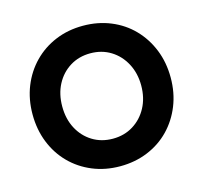

<svg xmlns="http://www.w3.org/2000/svg" viewBox="-105 -830 1011 956"><g transform="rotate(-15 401.0 -352.0)"><path d="M401 10Q324 10 259 -17Q194 -44 146 -92.5Q98 -141 71.5 -207.5Q45 -274 45 -352Q45 -430 71.5 -496Q98 -562 146 -611Q194 -660 259 -687Q324 -714 401 -714Q478 -714 543.5 -687Q609 -660 656.5 -611Q704 -562 730.5 -496Q757 -430 757 -352Q757 -274 730.5 -208Q704 -142 656.5 -93Q609 -44 543.5 -17Q478 10 401 10ZM401 -132Q460 -132 506 -160.5Q552 -189 578.5 -238.5Q605 -288 605 -352Q605 -415 578.5 -465Q552 -515 506 -543.5Q460 -572 401 -572Q342 -572 296 -543.5Q250 -515 224 -465.5Q198 -416 198 -352Q198 -288 224 -238.5Q250 -189 296 -160.5Q342 -132 401 -132Z"/></g></svg>

Font: Lexend Deca SemiBold
Style: Regular
Weight: 600
Designer: Bonnie Shaver-Troup, Thomas Jockin
Foundry: Lexend
Version: Version 1.008; ttfautohint (v1.8.4.7-5d5b)